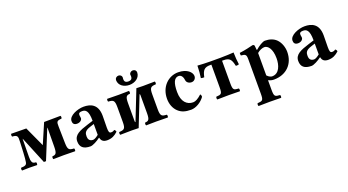

<svg xmlns="http://www.w3.org/2000/svg" viewBox="-59 -1303 3985 2197"><g transform="rotate(-20 1933.5 -204.0)"><path d="M81 -75C76 -38 53 -34 8 -32C2 -26 2 -4 8 2C29 1 63 0 98 0C134 0 167 1 190 2C196 -4 196 -26 190 -32C159 -34 143 -40 136 -80C134 -100 134 -128 135 -189L137 -336H139L275 -5H301L445 -359H448L446 -127C445 -44 430 -35 389 -32C383 -26 383 -4 389 2C412 1 463 0 511 0C566 0 611 1 653 2C659 -4 659 -26 653 -32C592 -35 578 -44 576 -127L572 -329C571 -386 574 -398 634 -402C640 -413 641 -425 634 -436L434 -434L329 -190L217 -434L33 -436C28 -425 28 -413 33 -402C97 -398 101 -382 97 -314L91 -186C88 -127 85 -102 81 -75Z M965 -49C972 -8 999 10 1043 10C1098 10 1137 -11 1174 -46C1172 -58 1168 -66 1156 -74C1143 -64 1133 -60 1114 -60C1092 -60 1086 -78 1086 -127L1088 -271C1088 -415 999 -444 917 -444C844 -444 732 -402 732 -336C732 -308 744 -286 783 -286C819 -286 845 -308 845 -332C845 -337 844 -343 843 -349C841 -359 839 -369 841 -379C842 -390 850 -402 883 -402C925 -402 960 -384 960 -257L893 -236C788 -203 714 -174 714 -95C714 -26 752 10 839 10C868 10 926 -22 959 -48ZM960 -218V-86C935 -66 910 -50 892 -50C849 -50 834 -79 834 -110C834 -147 837 -178 908 -201Z M1416 -75C1413 -75 1410 -77 1410 -87V-307C1410 -390 1426 -399 1467 -402C1473 -408 1473 -430 1467 -436C1444 -435 1393 -434 1345 -434C1290 -434 1245 -435 1203 -436C1197 -430 1197 -408 1203 -402C1264 -399 1280 -390 1280 -307V-127C1280 -44 1264 -35 1203 -32C1197 -26 1197 -4 1203 2C1246 1 1290 0 1345 0C1377 0 1405 1 1427 2C1430 -6 1432 -11 1435 -19L1569 -359C1572 -359 1575 -357 1575 -347V-127C1575 -44 1559 -35 1518 -32C1512 -26 1512 -4 1518 2C1541 1 1592 0 1640 0C1695 0 1740 1 1782 2C1788 -4 1788 -26 1782 -32C1721 -35 1705 -44 1705 -127V-307C1705 -390 1721 -399 1782 -402C1788 -408 1788 -430 1782 -436C1739 -435 1695 -434 1640 -434C1608 -434 1580 -435 1558 -436C1555 -428 1553 -423 1550 -415ZM1629 -604C1629 -627 1612 -642 1587 -642C1567 -642 1546 -625 1546 -605C1546 -599 1548 -592 1548 -586C1548 -560 1538 -540 1500 -540C1461 -540 1452 -560 1452 -586C1452 -590 1454 -602 1454 -606C1454 -625 1437 -642 1414 -642C1390 -642 1371 -624 1371 -602C1371 -537 1431 -498 1499 -498C1566 -498 1629 -538 1629 -604Z M2231 -87C2231 -99 2229 -118 2218 -118C2178 -81 2144 -62 2115 -62C2040 -62 1981 -116 1981 -236C1981 -347 2006 -402 2059 -402C2096 -402 2111 -363 2114 -331C2117 -304 2144 -284 2176 -284C2208 -284 2231 -309 2231 -340C2231 -385 2177 -444 2068 -444C1950 -444 1846 -349 1846 -201C1846 -136 1869 -79 1908 -42C1947 -5 1993 10 2064 10C2124 10 2193 -32 2231 -87Z M2457 -122C2457 -39 2446 -35 2385 -32C2379 -26 2379 -4 2385 2C2427 1 2472 0 2527 0C2579 0 2621 1 2659 2C2665 -4 2665 -26 2659 -32C2598 -35 2587 -39 2587 -122V-396H2604C2678 -396 2698 -369 2715 -288C2728 -283 2754 -291 2754 -292C2748 -338 2744 -382 2743 -440C2720 -438 2635 -434 2585 -434H2459C2409 -434 2343 -437 2303 -440C2302 -382 2298 -338 2291 -292C2289 -291 2315 -286 2331 -288C2348 -369 2371 -396 2442 -396H2457Z M2875 -309V110C2875 193 2864 195 2803 200C2797 206 2797 228 2803 234C2845 233 2887 232 2940 232C2993 232 3034 233 3077 234C3083 228 3083 206 3077 200C3016 196 3005 193 3005 110V-7C3027 4 3048 10 3072 10C3224 10 3323 -90 3323 -237C3323 -293 3302 -355 3263 -394C3228 -429 3178 -444 3126 -444C3097 -444 3043 -409 3008 -377H3002C3000 -405 2997 -427 2997 -427C2996 -439 2988 -444 2974 -444C2937 -434 2877 -420 2808 -411C2806 -405 2808 -385 2810 -379C2865 -374 2875 -366 2875 -309ZM3005 -65V-321C3005 -327 3005 -332 3005 -338C3034 -364 3071 -377 3094 -377C3135 -377 3183 -327 3183 -210C3183 -126 3153 -32 3066 -32C3055 -32 3030 -38 3005 -65Z M3656 -49C3663 -8 3690 10 3734 10C3789 10 3828 -11 3865 -46C3863 -58 3859 -66 3847 -74C3834 -64 3824 -60 3805 -60C3783 -60 3777 -78 3777 -127L3779 -271C3779 -415 3690 -444 3608 -444C3535 -444 3423 -402 3423 -336C3423 -308 3435 -286 3474 -286C3510 -286 3536 -308 3536 -332C3536 -337 3535 -343 3534 -349C3532 -359 3530 -369 3532 -379C3533 -390 3541 -402 3574 -402C3616 -402 3651 -384 3651 -257L3584 -236C3479 -203 3405 -174 3405 -95C3405 -26 3443 10 3530 10C3559 10 3617 -22 3650 -48ZM3651 -218V-86C3626 -66 3601 -50 3583 -50C3540 -50 3525 -79 3525 -110C3525 -147 3528 -178 3599 -201Z"/></g></svg>

Font: Libertinus Serif
Style: Bold
Weight: 700
Designer: Philipp H. Poll, Khaled Hosny
Foundry: Caleb Maclennan
Version: Version 7.050;RELEASE